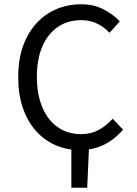

<svg xmlns="http://www.w3.org/2000/svg" viewBox="-20 -688 640 896"><path d="M313 188V0L396 -16L387 188ZM351 12Q290 12 238 -11Q186 -34 147 -78Q108 -122 86.5 -185Q65 -248 65 -328Q65 -434 103 -510Q141 -586 207.5 -627Q274 -668 359 -668Q418 -668 464 -644Q510 -620 539 -588L491 -535Q466 -562 433 -578Q400 -594 359 -594Q296 -594 249.5 -562Q203 -530 177.5 -471Q152 -412 152 -330Q152 -248 177.5 -187.5Q203 -127 249.5 -94.5Q296 -62 359 -62Q404 -62 439.5 -81Q475 -100 506 -134L554 -83Q516 -38 466 -13Q416 12 351 12Z"/></svg>

Font: Source Code Variable
Style: Regular
Weight: 400
Monospace: yes
Designer: Paul D. Hunt, Teo Tuominen
Foundry: Adobe Systems Incorporated
Version: Version 1.010;hotconv 1.0.106;makeotfexe 2.5.65593